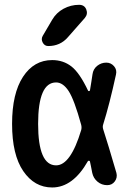

<svg xmlns="http://www.w3.org/2000/svg" viewBox="-20 -785 540 814"><path d="M201.2 -701.2Q218.8 -731.4 249.5 -748Q280.3 -764.6 315.4 -764.6Q337.9 -764.6 345.7 -745.1Q353.5 -725.6 339.8 -709L267.6 -627Q235.4 -589.8 184.6 -589.8Q168.9 -589.8 161.1 -604.5Q153.3 -619.1 161.1 -632.8ZM217.8 -435.5Q141.6 -435.5 141.6 -259.8Q141.6 -84 217.8 -84Q279.3 -84 324.2 -233.4Q327.1 -244.1 324.2 -255.9Q294.9 -362.3 271 -398.9Q247.1 -435.5 217.8 -435.5ZM201.2 9.8Q126 9.8 78.6 -59.6Q31.2 -128.9 31.2 -259.8Q31.2 -388.7 77.6 -459.5Q124 -530.3 201.2 -530.3Q248 -530.3 282.7 -503.4Q317.4 -476.6 353.5 -400.4Q357.4 -396.5 361.3 -401.4Q363.3 -413.1 367.2 -437.5Q371.1 -461.9 372.1 -469.7Q375 -492.2 392.1 -505.9Q409.2 -519.5 430.7 -519.5Q450.2 -519.5 463.4 -504.4Q476.6 -489.3 471.7 -468.8Q444.3 -342.8 417 -255.9Q414.1 -247.1 418 -235.4Q437.5 -175.8 473.6 -51.8Q478.5 -32.2 466.8 -16.1Q455.1 0 434.6 0Q411.1 0 393.6 -14.6Q376 -29.3 371.1 -51.8Q369.1 -61.5 365.7 -79.6Q362.3 -97.7 361.3 -100.6Q360.4 -103.5 356.9 -103.5Q353.5 -103.5 352.5 -101.6Q289.1 9.8 201.2 9.8Z"/></svg>

Font: Rounded-X Mgen+ 2m medium
Style: Regular
Weight: 500
Designer: [Source Han Sans]
Ryoko NISHIZUKA  (kana & ideographs); Paul D. Hunt (Latin, Greek & Cyrillic); Wenlong ZHANG  (bopomofo
Version: Version 1.059.20150602